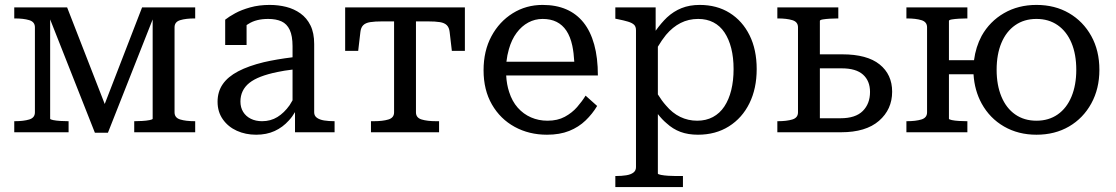

<svg xmlns="http://www.w3.org/2000/svg" viewBox="-20 -538 4538 781"><path d="M253 -508 406 -115 558 -508H774V-463H772Q736 -463 713 -456Q690 -449 690 -427V-81Q690 -59 713 -52Q736 -45 772 -45H774V0H526V-45H528Q542 -45 559 -46Q576 -47 588.5 -49.5Q601 -52 601 -55V-459L419 2H366L184 -459V-55Q184 -52 196.5 -49.5Q209 -47 226 -46Q243 -45 257 -45H259V0H38V-45H40Q76 -45 99 -52Q122 -59 122 -81V-427Q122 -449 99 -456Q76 -463 40 -463H38V-508Z M1180 0V-82Q1169 -63 1155 -48Q1130 -20 1097 -5Q1064 10 1022 10Q979 10 943.5 -6Q908 -22 886.5 -52.5Q865 -83 865 -124Q865 -165 886 -195.5Q907 -226 949 -248Q991 -270 1053 -285Q1105 -297 1170 -305V-350Q1170 -392 1158.5 -416.5Q1147 -441 1125 -451Q1103 -461 1071 -461Q1022 -461 991 -441Q987 -439 983 -436V-355H896V-458Q911 -470 936.5 -484Q962 -498 998 -508Q1034 -518 1077 -518Q1112 -518 1144 -510Q1176 -502 1202 -483.5Q1228 -465 1243 -434.5Q1258 -404 1258 -359V-81Q1258 -67 1269 -59Q1280 -51 1298.5 -48Q1317 -45 1341 -45V0ZM1170 -255Q1136 -251 1108 -245Q1069 -237 1040.5 -226Q1012 -215 994 -200.5Q976 -186 967 -167Q958 -148 958 -125Q958 -101 969 -83Q980 -65 1000 -55Q1020 -45 1046 -45Q1081 -45 1108.5 -62Q1136 -79 1158 -110Q1164 -119 1170 -130Z M1672 -81Q1672 -59 1695 -52Q1718 -45 1754 -45H1766V0H1489V-45H1501Q1537 -45 1560 -52Q1583 -59 1583 -81V-451H1535Q1505 -451 1486 -448Q1467 -445 1457.5 -435.5Q1448 -426 1446 -408L1437 -331H1384V-508H1871V-331H1818L1809 -408Q1807 -426 1797.5 -435.5Q1788 -445 1769.5 -448Q1751 -451 1720 -451H1672Z M2039 -231Q2041 -194 2051 -164Q2063 -126 2086 -100Q2109 -74 2140 -60.5Q2171 -47 2207 -47Q2248 -47 2277.5 -63Q2307 -79 2327.5 -102.5Q2348 -126 2362 -149L2409 -107Q2390 -75 2362 -48Q2334 -21 2295.5 -5.5Q2257 10 2205 10Q2132 10 2073.5 -22Q2015 -54 1981 -113Q1947 -172 1947 -252Q1947 -331 1979 -390.5Q2011 -450 2065.5 -484Q2120 -518 2187 -518Q2242 -518 2283.5 -500Q2325 -482 2353.5 -446.5Q2382 -411 2397 -357Q2412 -303 2412 -231ZM2040 -287H2316Q2314 -323 2308 -352Q2300 -389 2284 -413Q2268 -437 2244 -449Q2220 -461 2187 -461Q2156 -461 2129 -446.5Q2102 -432 2081.5 -404.5Q2061 -377 2050 -338Q2043 -314 2040 -287Z M2758 223H2483V178H2485Q2509 178 2527.5 175Q2546 172 2556.5 164Q2567 156 2567 142V-415Q2567 -430 2559 -437.5Q2551 -445 2534.5 -450Q2518 -455 2493 -460L2483 -462V-508H2647V-413Q2670 -445 2693 -467Q2720 -492 2752.5 -505Q2785 -518 2826 -518Q2896 -518 2948 -485.5Q3000 -453 3029 -394.5Q3058 -336 3058 -257Q3058 -178 3028.5 -118Q2999 -58 2945 -24Q2891 10 2819 10Q2779 10 2748 -1.5Q2717 -13 2691 -37Q2673 -52 2656 -74V168Q2656 171 2669 173.5Q2682 176 2699 177Q2716 178 2729 178H2758ZM2656 -348V-154Q2672 -128 2689 -109Q2715 -78 2747 -62.5Q2779 -47 2816 -47Q2852 -47 2880 -62Q2908 -77 2926.5 -105Q2945 -133 2954.5 -171.5Q2964 -210 2964 -257Q2964 -304 2954.5 -341.5Q2945 -379 2927 -406Q2909 -433 2882 -447Q2855 -461 2820 -461Q2781 -461 2748.5 -444.5Q2716 -428 2689 -396Q2672 -375 2656 -348Z M3315 -317H3406Q3507 -317 3558 -276Q3609 -235 3609 -165Q3609 -93 3555.5 -46.5Q3502 0 3401 0H3142V-45H3144Q3180 -45 3203 -52Q3226 -59 3226 -81V-427Q3226 -449 3203 -456Q3180 -463 3144 -463H3142V-508H3390V-463H3387Q3373 -463 3356 -462Q3339 -461 3327 -459Q3315 -457 3315 -453ZM3315 -57H3399Q3460 -57 3489.5 -86.5Q3519 -116 3519 -164Q3519 -209 3490.5 -234.5Q3462 -260 3404 -260H3315Z M3751 -81V-427Q3751 -449 3728 -456Q3705 -463 3669 -463H3667V-508H3915V-463H3912Q3898 -463 3881 -462Q3864 -461 3852 -459Q3840 -457 3840 -453V-293H3942Q3949 -347 3973 -392Q4006 -451 4064 -484.5Q4122 -518 4196 -518Q4271 -518 4328.5 -484.5Q4386 -451 4419 -391.5Q4452 -332 4452 -254Q4452 -177 4419 -117Q4386 -57 4328.5 -23.5Q4271 10 4196 10Q4122 10 4064 -23.5Q4006 -57 3973 -117Q3944 -170 3940 -236H3840V-55Q3840 -52 3852 -49.5Q3864 -47 3881 -46Q3898 -45 3912 -45H3915V0H3667V-45H3669Q3705 -45 3728 -52Q3751 -59 3751 -81ZM4034 -254Q4034 -192 4053.5 -145Q4073 -98 4109.5 -72.5Q4146 -47 4196 -47Q4246 -47 4282.5 -72.5Q4319 -98 4338.5 -145Q4358 -192 4358 -254Q4358 -317 4338.5 -363.5Q4319 -410 4282.5 -435.5Q4246 -461 4196 -461Q4146 -461 4109.5 -435.5Q4073 -410 4053.5 -363.5Q4034 -317 4034 -254Z"/></svg>

Font: Roboto Serif 20pt
Style: Regular
Weight: 400
Designer: Greg Gazdowicz
Foundry: Commercial Type
Version: Version 1.008